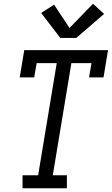

<svg xmlns="http://www.w3.org/2000/svg" viewBox="-20 -1002 595 1022"><path d="M100 0V-69H183L282 -666H175L162 -590H85L109 -735H555L531 -590H454L467 -666H360L261 -69H336V0ZM301 -800 199 -933 268 -977 350 -853 475 -982 534 -928 386 -800Z"/></svg>

Font: Iosevka QP
Style: Italic
Weight: 400
Italic angle: -9°
Designer: Belleve Invis
Foundry: Belleve Invis
Version: Version 20.0.0; ttfautohint (v1.8.4)